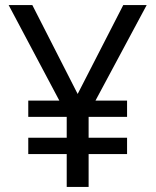

<svg xmlns="http://www.w3.org/2000/svg" viewBox="-20 -734 612 754"><path d="M285 -365 464 -714H556L355 -339H479V-275H328V-193H479V-129H328V0H242V-129H91V-193H242V-275H91V-339H213L14 -714H107Z"/></svg>

Font: Noto Sans Buhid
Style: Regular
Weight: 400
Designer: Monotype Design Team
Foundry: Monotype Imaging Inc.
Version: Version 2.001